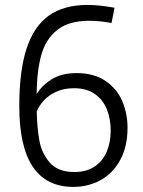

<svg xmlns="http://www.w3.org/2000/svg" viewBox="-20 -730 567 763"><path d="M486.8 -222.7Q486.8 -147.9 458 -94.7Q429.2 -41.5 380.1 -14.4Q331.1 12.7 271.5 12.7Q56.6 12.7 56.6 -307.6Q56.6 -449.2 85.9 -537.8Q115.2 -626.5 174.8 -668.5Q234.4 -710.4 327.6 -710.4Q375 -710.4 435.1 -699.2L423.3 -638.7Q374.5 -647.5 335 -647.5Q253.4 -647.5 207.8 -611.3Q162.1 -575.2 144.3 -512Q126.5 -448.7 125.5 -356Q146.5 -390.6 185.5 -415Q224.6 -439.5 284.2 -439.5Q353.5 -439.5 399.2 -408.4Q444.8 -377.4 465.8 -328.1Q486.8 -278.8 486.8 -222.7ZM419.9 -210.9Q419.9 -255.9 405.3 -293.9Q390.6 -332 357.9 -355.7Q325.2 -379.4 273.9 -379.4Q233.4 -379.4 202.9 -365.2Q172.4 -351.1 153.6 -330.1Q134.8 -309.1 126 -287.1Q127.4 -220.7 136.5 -170.9Q145.5 -121.1 178 -83.7Q210.4 -46.4 275.4 -46.4Q325.2 -46.4 357.4 -69.1Q389.6 -91.8 404.8 -128.9Q419.9 -166 419.9 -210.9Z"/></svg>

Font: Selawik Semilight
Style: Regular
Weight: 300
Designer: Aaron Bell
Foundry: Microsoft Corporation
Version: Version 1.01